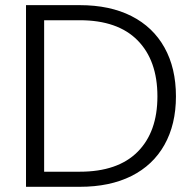

<svg xmlns="http://www.w3.org/2000/svg" viewBox="-20 -719 746 739"><path d="M80.1 0V-699.2H287.1Q402.8 -699.2 485.8 -657.2Q568.8 -615.2 613 -536.1Q657.2 -457 657.2 -348.1Q657.2 -240.2 613 -161.6Q568.8 -83 485.8 -41.5Q402.8 0 287.1 0ZM149.9 -58.1H287.1Q433.1 -58.1 509.5 -134.5Q585.9 -210.9 585.9 -348.1Q585.9 -486.3 509.5 -563.7Q433.1 -641.1 287.1 -641.1H149.9Z"/></svg>

Font: Poppins Light
Style: Regular
Weight: 300
Designer: Ninad Kale (Devanagari), Jonny Pinhorn (Latin)
Foundry: Indian Type Foundry
Version: 4.004